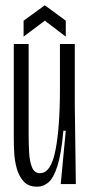

<svg xmlns="http://www.w3.org/2000/svg" viewBox="-20 -694 341 724"><path d="M120 10Q87 10 69 -10Q51 -30 43 -59.5Q35 -89 33.5 -119.5Q32 -150 32 -172V-528H88V-185Q88 -150 90 -117Q92 -84 101 -62.5Q110 -41 131 -41Q172 -41 189 -126.5Q206 -212 206 -357V-528H262V-300L266 0H209L228 -201H219Q211 -113 196.5 -68Q182 -23 163 -6.5Q144 10 120 10ZM69 -556V-616L149 -674L228 -616V-556L149 -616Z"/></svg>

Font: Bricolage Grotesque 48pt Condensed ExtraLight
Style: Regular
Weight: 200
Width: 3
Designer: Mathieu Triay
Foundry: Atelier Triay
Version: Version 1.000; ttfautohint (v1.8.4.7-5d5b);gftools[0.9.32]